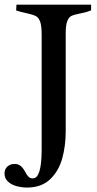

<svg xmlns="http://www.w3.org/2000/svg" viewBox="-48 -656 423 838"><path d="M349.6 -610.8Q336.4 -605.5 324.7 -602.3Q313 -599.1 297.4 -596.2Q274.4 -591.8 263.2 -586.2Q252 -580.6 245.4 -563.2Q238.8 -545.9 238.8 -509.8V-83Q238.8 -19.5 223.6 35.4Q208.5 90.3 170.7 126.5Q132.8 162.6 69.3 162.6Q47.9 162.6 25.4 156.7Q2.9 150.9 -12.7 137Q-28.3 123 -28.3 101.1Q-28.3 82.5 -15.9 71Q-3.4 59.6 15.1 59.6Q27.8 59.6 36.4 64.5Q44.9 69.3 50 75.9Q55.2 82.5 62 94.2Q69.3 108.4 76.4 115.5Q83.5 122.6 95.2 122.6Q133.8 122.6 133.8 -2.9V-505.4Q133.8 -543.5 127.2 -561.5Q120.6 -579.6 108.6 -585.7Q96.7 -591.8 70.8 -597.7Q40.5 -604 22.5 -610.4L23.9 -635.7H349.6Z"/></svg>

Font: Radley
Style: Regular
Weight: 400
Designer: Vernon Adams
Foundry: Vernon Adams
Version: Version 1.003; ttfautohint (v1.6)